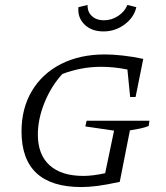

<svg xmlns="http://www.w3.org/2000/svg" viewBox="-20 -749 672 776"><path d="M309 7Q67 7 67 -218Q67 -311 109 -381.5Q151 -452 227 -490.5Q303 -529 404 -529Q436 -529 476.5 -524.5Q517 -520 559 -511L528 -357H506L495 -468Q441 -479 389 -479Q347 -479 308 -471.5Q269 -464 232 -450Q187 -401 160 -334.5Q133 -268 133 -205Q133 -124 180.5 -81Q228 -38 317 -38Q355 -38 405 -49L441 -221L325 -238L330 -261H584L581 -240Q567 -234 548.5 -230Q530 -226 505 -222L464 -14Q409 -2 373.5 2.5Q338 7 309 7ZM398 -622Q350 -622 321.5 -650Q293 -678 297 -720L334 -729Q333 -701 351.5 -684Q370 -667 400 -667Q431 -667 457.5 -684.5Q484 -702 495 -729L531 -720Q522 -679 484 -650.5Q446 -622 398 -622Z"/></svg>

Font: Piazzolla SC Light
Style: Italic
Weight: 300
Italic angle: -11.3°
Designer: Juan Pablo del Peral
Foundry: Huerta Tipografica
Version: Version 1.330